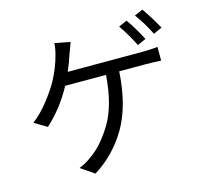

<svg xmlns="http://www.w3.org/2000/svg" viewBox="-123 -969 1245 1167"><g transform="rotate(-15 500.0 -385.5)"><path d="M760 -790Q805 -725 842 -653L788 -629Q753 -700 707 -767ZM870 -830Q917 -762 954 -694L900 -670Q864 -743 817 -807ZM398 -753Q384 -716 372 -683Q358 -638 334 -582H807Q843 -582 900 -587V-501Q842 -504 807 -504H637Q624 -291 545.5 -156.5Q467 -22 337 59L252 1Q298 -17 333 -45Q410 -98 475 -207Q540 -316 554 -504H297Q228 -377 131 -290L52 -337Q107 -379 155 -441Q203 -503 230 -552Q270 -630 286 -692Q298 -732 301 -772Z"/></g></svg>

Font: Gothic Nguyen
Style: Regular
Weight: 400
Designer: MORI Takayuki
Version: Version 1.220;July 21, 2023;FontCreator 14.0.0.2814 64-bit